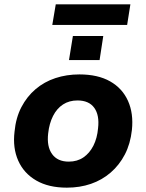

<svg xmlns="http://www.w3.org/2000/svg" viewBox="-20 -854 674 885"><path d="M288 11Q204 11 147 -22Q90 -55 64 -113.5Q38 -172 47 -247Q53 -311 78.5 -360Q104 -409 144 -443Q184 -477 235.5 -494Q287 -511 346 -511Q431 -511 487.5 -479Q544 -447 570 -389Q596 -331 588 -255Q581 -191 555.5 -142Q530 -93 490 -58.5Q450 -24 399 -6.5Q348 11 288 11ZM297 -109Q336 -109 364.5 -128.5Q393 -148 410.5 -182.5Q428 -217 432 -263Q439 -323 414.5 -357Q390 -391 337 -391Q299 -391 270.5 -372.5Q242 -354 224.5 -319.5Q207 -285 202 -239Q195 -179 220 -144Q245 -109 297 -109ZM221 -739 237 -834H581L566 -739ZM298 -577 316 -688H456L439 -577Z"/></svg>

Font: Nunito Sans 8pt ExtraBold
Style: Italic
Weight: 800
Italic angle: -9°
Version: Version 3.101;gftools[0.9.27]